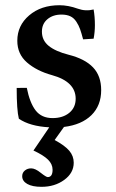

<svg xmlns="http://www.w3.org/2000/svg" viewBox="-20 -474 443 731"><path d="M138.2 237.3Q103 237.3 83.7 226.3Q64.5 215.3 64.5 196.8Q64.5 183.6 74.5 175.3Q84.5 167 98.6 167Q114.3 167 135.3 184.1Q155.8 200.2 161.6 200.2Q180.2 200.2 180.2 172.4Q180.2 150.9 162.8 133.8Q145.5 116.7 107.4 99.1L167.5 10.7Q93.8 6.8 51.8 -22Q43.5 -54.7 43.5 -139.2L82 -139.6Q93.3 -82.5 115.7 -53.5Q138.2 -24.4 180.2 -24.4Q219.2 -24.4 243.7 -44.4Q268.1 -64.5 268.1 -98.1Q268.1 -163.1 177.7 -188Q119.6 -204.1 82.8 -236.1Q45.9 -268.1 45.9 -318.8Q45.9 -377 91.1 -415.5Q136.2 -454.1 206.5 -454.1Q239.7 -454.1 276.4 -440.9Q306.2 -430.2 336.4 -438Q341.3 -410.2 341.3 -378.4Q341.3 -352.1 336.4 -326.7L296.4 -324.2Q290 -348.6 284.9 -363Q279.8 -377.4 270.5 -391.6Q261.2 -405.8 247.6 -412.1Q233.9 -418.5 213.9 -418.5Q181.6 -418.5 160.6 -400.9Q139.6 -383.3 139.6 -353.5Q139.6 -320.3 165.5 -299.3Q191.4 -278.3 241.2 -265.6Q303.2 -250 334.2 -217.5Q365.2 -185.1 365.2 -130.9Q365.2 -72.3 328.1 -35.6Q291 1 223.6 9.3L188 59.1Q227.1 80.1 243.9 100.1Q260.7 120.1 260.7 145.5Q260.7 184.6 224.6 210.9Q188.5 237.3 138.2 237.3Z"/></svg>

Font: Elstob 10pt SemiBold
Style: Regular
Weight: 600
Designer: Peter S. Baker
Version: Version 1.015